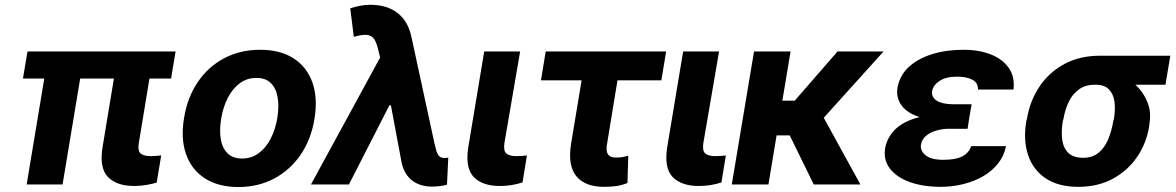

<svg xmlns="http://www.w3.org/2000/svg" viewBox="-20 -757 4826 788"><path d="M700.7 -545.9 682.1 -434.6H74.2L92.8 -545.9ZM327.6 -545.9 236.8 0H89.4L180.2 -545.9ZM465.8 -545.9H611.8L549.8 -170.4Q544.4 -138.2 557.1 -127.2Q569.8 -116.2 598.6 -116.2Q611.3 -116.2 622.1 -117.2Q632.8 -118.2 641.6 -119.1L623 -7.3Q603 -2 580.1 2.2Q557.1 6.3 530.8 6.3Q459 6.3 423.1 -30.5Q387.2 -67.4 400.9 -152.8Z M958.5 10.7Q875 10.3 820.3 -25.4Q765.6 -61 743.4 -124.8Q721.2 -188.5 735.4 -272.9Q749 -356.9 791.5 -419.9Q834 -482.9 899.7 -517.8Q965.3 -552.7 1047.9 -552.7Q1130.9 -552.7 1185.5 -517.1Q1240.2 -481.4 1262.5 -417.5Q1284.7 -353.5 1270.5 -268.6Q1256.8 -185.1 1214.1 -122.3Q1171.4 -59.6 1106.2 -24.7Q1041 10.3 958.5 10.7ZM973.6 -106.4Q1011.7 -106.4 1041.5 -128.2Q1071.3 -149.9 1090.8 -187.7Q1110.4 -225.6 1118.2 -273.4Q1126 -320.8 1119.4 -357.9Q1112.8 -395 1091.3 -416.3Q1069.8 -437.5 1032.2 -437Q994.1 -437.5 964.4 -415.5Q934.6 -393.6 915 -355.5Q895.5 -317.4 887.7 -269.5Q879.9 -222.7 886.2 -185.5Q892.6 -148.4 914.3 -127.4Q936 -106.4 973.6 -106.4Z M1753.4 8.8Q1704.1 8.8 1671.6 -16.1Q1639.2 -41 1628.4 -88.9L1579.1 -353L1544.9 -502L1532.2 -552.7Q1525.4 -583 1514.9 -597.7Q1504.4 -612.3 1485.1 -613.8Q1465.8 -615.2 1432.1 -606L1417.5 -722.7Q1437.5 -729.5 1457.8 -733.4Q1478 -737.3 1500.5 -737.3Q1568.8 -737.3 1612.3 -703.1Q1655.8 -668.9 1668.9 -604L1763.7 -166Q1770.5 -135.3 1777.6 -122.1Q1784.7 -108.9 1804.2 -108.4Q1813 -108.9 1819.8 -110.4L1814.5 1Q1803.7 4.4 1786.1 6.6Q1768.6 8.8 1753.4 8.8ZM1256.3 0 1568.4 -572.8 1622.1 -324.7H1578.1L1412.1 0Z M1967.3 -545.9H2114.7L2050.3 -170.4Q2045.4 -138.2 2058.1 -127.2Q2070.8 -116.2 2099.1 -116.2Q2112.8 -116.2 2123.3 -117.2Q2133.8 -118.2 2142.6 -119.1L2124.5 -8.3Q2104.5 -1.5 2080.8 2.4Q2057.1 6.3 2031.7 6.3Q1960 6.3 1924.3 -30.5Q1888.7 -67.4 1901.9 -152.8Z M2713.9 -545.9 2694.3 -427.2H2200.2L2219.7 -545.9ZM2386.7 -545.9H2533.7L2471.2 -165Q2467.8 -144 2471.4 -132.1Q2475.1 -120.1 2484.6 -115.2Q2494.1 -110.4 2508.8 -110.4Q2525.4 -110.4 2535.9 -112.5Q2546.4 -114.7 2558.6 -117.7L2555.2 -5.9Q2531.7 3.4 2509.5 6.6Q2487.3 9.8 2458.5 9.8Q2381.3 9.8 2345.5 -33.7Q2309.6 -77.1 2323.7 -166.5Z M2783.7 -545.9H2931.2L2866.7 -170.4Q2861.8 -138.2 2874.5 -127.2Q2887.2 -116.2 2915.5 -116.2Q2929.2 -116.2 2939.7 -117.2Q2950.2 -118.2 2959 -119.1L2940.9 -8.3Q2920.9 -1.5 2897.2 2.4Q2873.5 6.3 2848.1 6.3Q2776.4 6.3 2740.7 -30.5Q2705.1 -67.4 2718.3 -152.8Z M3224.6 -545.9 3133.8 0H2983.4L3074.7 -545.9ZM3606.4 -545.9 3295.4 -201.2H3141.1L3146.5 -343.8H3241.7L3417.5 -545.9ZM3319.8 0 3212.4 -219.2 3349.1 -294.9 3511.2 0Z M3850.6 -286.1H3960L3951.2 -228.5H3874Q3847.7 -228.5 3822.8 -221.2Q3797.9 -213.9 3780.8 -199.7Q3763.7 -185.5 3759.8 -163.6Q3755.9 -138.2 3779.1 -119.6Q3802.2 -101.1 3851.6 -101.1Q3902.3 -101.1 3929.4 -115.2Q3956.5 -129.4 3965.8 -157.2H4108.9Q4100.6 -116.2 4075.4 -85Q4050.3 -53.7 4013.2 -32.7Q3976.1 -11.7 3931.9 -1Q3887.7 9.8 3840.8 9.8Q3769 9.8 3714.8 -9.5Q3660.6 -28.8 3632.8 -64.5Q3605 -100.1 3612.8 -148.4Q3619.6 -187.5 3647 -218.5Q3674.3 -249.5 3724.9 -267.8Q3775.4 -286.1 3850.6 -286.1ZM3956.5 -264.6H3846.7Q3794.4 -264.6 3757.3 -275.6Q3720.2 -286.6 3698.2 -305.2Q3676.3 -323.7 3667.7 -347.2Q3659.2 -370.6 3663.1 -395Q3671.4 -445.8 3708.7 -481Q3746.1 -516.1 3804.4 -534.4Q3862.8 -552.7 3934.1 -552.7Q3998.5 -552.7 4046.9 -533.4Q4095.2 -514.2 4120.4 -477.8Q4145.5 -441.4 4139.6 -389.6H3993.7Q3994.6 -417 3971.2 -429.7Q3947.8 -442.4 3907.7 -442.4Q3862.3 -442.4 3836.2 -425Q3810.1 -407.7 3805.7 -383.3Q3801.8 -358.9 3824 -344.2Q3846.2 -329.6 3890.6 -329.1H3967.8Z M4191.9 -258.8 4194.8 -269.5Q4207 -343.3 4246.3 -401.9Q4285.6 -460.4 4348.6 -494.4Q4411.6 -528.3 4494.1 -528.3Q4504.4 -522 4512.2 -505.9Q4520 -489.7 4534.4 -472.9Q4548.8 -456.1 4577.6 -446.3Q4614.3 -434.1 4644.5 -404.8Q4674.8 -375.5 4690.2 -335.2Q4705.6 -294.9 4697.3 -249L4696.3 -238.3Q4685.1 -168.5 4646.5 -112.3Q4607.9 -56.2 4546.9 -23.2Q4485.8 9.8 4406.2 9.8Q4323.2 9.8 4271.2 -25.4Q4219.2 -60.5 4199.2 -121.3Q4179.2 -182.1 4191.9 -258.8ZM4344.7 -269.5 4341.8 -258.8Q4335 -217.3 4339.6 -183.3Q4344.2 -149.4 4364.7 -129.4Q4385.3 -109.4 4425.8 -109.4Q4462.9 -109.4 4487.8 -129.4Q4512.7 -149.4 4527.3 -183.3Q4542 -217.3 4548.8 -258.8L4551.8 -269.5Q4558.1 -307.6 4554 -339.4Q4549.8 -371.1 4531 -390.4Q4512.2 -409.7 4475.1 -409.2Q4435.5 -409.7 4408.7 -390.4Q4381.8 -371.1 4366.5 -339.4Q4351.1 -307.6 4344.7 -269.5ZM4783.2 -528.3 4763.2 -409.2H4475.1L4494.1 -528.3Z"/></svg>

Font: Inter Tight
Style: Bold Italic
Weight: 700
Italic angle: -9.39999°
Designer: Rasmus Andersson
Foundry: rsms
Version: Version 3.004